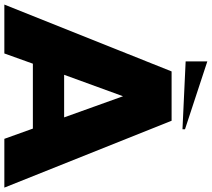

<svg xmlns="http://www.w3.org/2000/svg" viewBox="-64 -886 950 861"><g transform="rotate(90 410.5 -455.0)"><path d="M559.1 -798.8 254.9 -813V-910.2L559.1 -810.1ZM0 0 299.8 -750H521L820.8 0H602.1L556.2 -127.9H265.1L219.2 0ZM314.9 -268.1H505.9L411.1 -532.2Z"/></g></svg>

Font: Mayenne Sans Regular
Style: Regular
Weight: 600
Width: 6
Designer: Jérémy Landes — Studio Triple
Foundry: Jérémy Landes — Studio Triple
Version: Version 1.001;hotconv 1.0.109;makeotfexe 2.5.65596